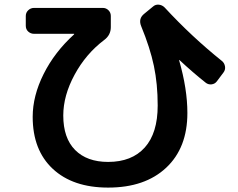

<svg xmlns="http://www.w3.org/2000/svg" viewBox="-20 -768 1040 840"><path d="M128.9 -620.1Q114.3 -620.1 103.5 -629.9Q92.8 -639.6 92.8 -655.3V-698.2Q92.8 -712.9 103.5 -723.1Q114.3 -733.4 128.9 -733.4H429.7Q444.3 -733.4 454.6 -723.1Q464.8 -712.9 464.8 -698.2V-649.4Q464.8 -614.3 435.5 -592.8Q355.5 -532.2 306.2 -440.9Q256.8 -349.6 256.8 -262.7Q256.8 -164.1 308.6 -111.8Q360.4 -59.6 453.1 -59.6Q556.6 -59.6 613.3 -122.6Q669.9 -185.5 669.9 -306.6Q669.9 -400.4 653.3 -479.5Q636.7 -558.6 597.7 -653.3Q584 -686.5 611.3 -708L649.4 -739.3Q660.2 -749 674.8 -747.6Q689.5 -746.1 700.2 -735.4Q818.4 -607.4 951.2 -501Q961.9 -492.2 964.4 -477.5Q966.8 -462.9 958 -451.2L928.7 -412.1Q919.9 -400.4 905.3 -398.9Q890.6 -397.5 879.9 -406.2Q823.2 -451.2 765.6 -504.9Q764.6 -505.9 763.7 -505.9V-503.9Q799.8 -378.9 799.8 -273.4Q799.8 -121.1 707 -34.2Q614.3 52.7 453.1 52.7Q298.8 52.7 210.9 -29.3Q123 -111.3 123 -256.8Q123 -348.6 170.9 -444.3Q218.8 -540 303.7 -617.2Q304.7 -618.2 304.7 -619.1Q304.7 -620.1 303.7 -620.1Z"/></svg>

Font: Rounded-L Mgen+ 1mn bold
Style: Bold
Weight: 700
Designer: [Source Han Sans]
Ryoko NISHIZUKA  (kana & ideographs); Paul D. Hunt (Latin, Greek & Cyrillic); Wenlong ZHANG  (bopomofo
Version: Version 1.059.20150602